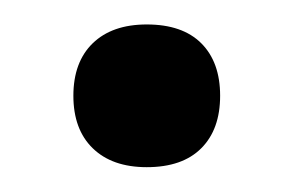

<svg xmlns="http://www.w3.org/2000/svg" viewBox="-20 -340 240 157"><path d="M100 -203.3Q71.7 -203.3 55.8 -218.8Q40 -234.2 40 -261.7Q40 -289.2 55.8 -304.6Q71.7 -320 100 -320Q129.2 -320 144.6 -304.6Q160 -289.2 160 -261.7Q160 -234.2 144.6 -218.8Q129.2 -203.3 100 -203.3Z"/></svg>

Font: Familjen Grotesk GF
Style: Regular
Weight: 400
Designer: Anders Wikstroem, Jonas Baeckman, Matilda Gysing, Kristian Moeller
Foundry: Familjen STHLM AB
Version: Version 2.000; Beta; Release 4; Build 6